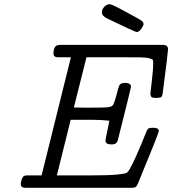

<svg xmlns="http://www.w3.org/2000/svg" viewBox="-20 -895 821 915"><path d="M79.1 -18.1Q79.1 -24.9 83 -38.3Q86.9 -51.8 94.2 -56.2Q100.1 -59.1 107.9 -59.1H178.2L317.9 -622.1H255.9Q234.9 -622.1 234.9 -640.1Q234.9 -668 248 -676.8Q254.9 -680.7 265.1 -681.2H755.9Q780.8 -681.2 780.8 -660.2Q780.8 -647 755.9 -455.1Q753.9 -436 747.6 -432.1Q741.2 -428.2 723.1 -428.2H722.2Q708 -428.2 702.4 -432.6Q696.8 -437 696.8 -450.2Q696.8 -456.1 703.4 -508.1Q710 -560.1 710 -594.2Q710 -605.5 708.5 -609.1Q707 -612.8 692.6 -616.9Q678.2 -621.1 650.1 -621.6Q622.1 -622.1 564 -622.1H392.1L332 -382.8Q343.3 -382.8 364.7 -382.3Q386.2 -381.8 397 -381.8Q481.9 -381.8 499 -384.5Q516.1 -387.2 521 -398.9Q526.9 -412.1 533 -434.6Q539.1 -457 543.5 -473.6Q547.9 -490.2 553.2 -494.1Q562 -500 578.1 -500Q589.4 -500 597.2 -495.1Q605 -490.2 604 -480Q604 -475.1 542 -229Q537.1 -207 515.1 -207H508.8Q482.9 -207 482.9 -225.1Q482.9 -232.9 490 -264.4Q497.1 -295.9 501 -319.8Q464.8 -323.7 418.9 -324.2H316.9L251 -59.1H410.2Q497.1 -59.1 536.6 -63Q576.2 -66.9 583 -71Q589.8 -75.2 598.1 -88.9Q625 -135.7 675.8 -263.2Q681.6 -279.3 687.7 -282.7Q693.8 -286.1 709 -286.1H710.9Q736.8 -286.1 736.8 -270Q736.8 -261.2 637.2 -20Q632.3 -7.8 626.7 -3.9Q621.1 0 607.9 0H101.1Q79.1 0 79.1 -18.1ZM465.8 -836.9Q465.8 -851.1 477.3 -863Q488.8 -875 503.9 -875Q513.7 -875 595.2 -830.1Q625 -814 644 -803.2Q664.1 -792 664.1 -780.8Q664.1 -772.9 653.1 -757.6Q642.1 -742.2 631.8 -742.2Q625 -742.2 492.2 -806.2Q465.8 -817.9 465.8 -836.9Z"/></svg>

Font: CMU Concrete
Style: Italic
Weight: 500
Italic angle: -14.04°
Version: Version 0.7.0